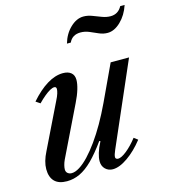

<svg xmlns="http://www.w3.org/2000/svg" viewBox="-117 -886 875 989"><g transform="rotate(-15 320.0 -391.0)"><path d="M362.5 10.5Q339 10.5 322.8 -5.2Q306.5 -21 306.5 -47Q306.5 -65.5 313.8 -89.8Q321 -114 337.5 -146L332 -148.5Q291.5 -92 256.5 -57.2Q221.5 -22.5 188 -6.8Q154.5 9 118.5 9Q74.5 9 52.5 -13.5Q30.5 -36 30.5 -78.5Q30.5 -119 55.5 -168L171 -405Q181.5 -425.5 186 -440Q190.5 -454.5 190.5 -463.5Q190.5 -476 179 -476Q170 -476 156.2 -468.5Q142.5 -461 125.8 -447.2Q109 -433.5 90 -414L67 -429.5Q111.5 -480.5 155.5 -507.5Q199.5 -534.5 241 -534.5Q268.5 -534.5 284.2 -521.5Q300 -508.5 300 -483Q300 -462.5 291.2 -433.2Q282.5 -404 265 -368.5L135.5 -102Q129 -88 125.8 -75Q122.5 -62 122.5 -52.5Q122.5 -39.5 131.2 -32.2Q140 -25 152.5 -25Q171.5 -25 195 -39.8Q218.5 -54.5 244.5 -82Q270.5 -109.5 297.8 -147.5Q325 -185.5 351.8 -232.2Q378.5 -279 403.5 -332L493.5 -524.5H591.5L399.5 -83.5Q388.5 -59 388.5 -46.5Q388.5 -40.5 393 -37.8Q397.5 -35 402.5 -35Q420 -35 449 -58.2Q478 -81.5 507 -118.5L527.5 -103Q488 -52.5 443 -21Q398 10.5 362.5 10.5ZM518.5 -675Q495 -675 473 -684.8Q451 -694.5 428.8 -704Q406.5 -713.5 383 -713.5Q338.5 -713.5 321.5 -676H301Q315 -725.5 348.5 -757.2Q382 -789 418.5 -789Q441.5 -789 464.2 -780.2Q487 -771.5 510 -762.8Q533 -754 555 -754Q596 -754 616 -791.5H639.5Q622.5 -740.5 588.5 -707.8Q554.5 -675 518.5 -675Z"/></g></svg>

Font: Libre Caslon Text
Style: Italic
Weight: 400
Italic angle: -22.583°
Designer: Pablo Impallari, Rodrigo Fuenzalida, Katja Schimmel
Foundry: Pablo Impallari, Rodrigo Fuenzalida
Version: Version 2.000